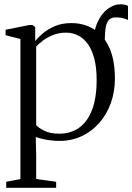

<svg xmlns="http://www.w3.org/2000/svg" viewBox="-20 -645 616 894"><path d="M464.5 -374.5 430 -395 416.5 -440Q415 -499.5 433.8 -540.8Q452.5 -582 481.5 -603.5Q510.5 -625 539 -625Q563 -625 576 -617.5V-552Q565 -557.5 551 -560.8Q537 -564 520 -564Q506.5 -564.5 495.5 -558.8Q484.5 -553 477.5 -536.5Q470.5 -520 469 -486.5ZM9 229.5V201.5L75 188.5V-463.5L6 -481V-506.5L116.5 -528.5H132L144 -518.5V-454Q156 -469.5 178.8 -489Q201.5 -508.5 235 -523Q268.5 -537.5 312 -537.5Q371 -537.5 417 -509Q463 -480.5 489 -423Q515 -365.5 515 -279Q515 -217.5 496 -164.8Q477 -112 442.2 -72.5Q407.5 -33 360.5 -11Q313.5 11 258 11Q224.5 11 193.5 5.2Q162.5 -0.5 146.5 -7.5L148.5 80.5V188.5L241.5 201.5V229.5ZM255.5 -22.5Q309.5 -22.5 348.5 -50.2Q387.5 -78 408.8 -133.8Q430 -189.5 430 -272.5Q430 -330 419.2 -371.5Q408.5 -413 389 -440Q369.5 -467 343.5 -480Q317.5 -493 287.5 -493Q255 -493 227.8 -482.2Q200.5 -471.5 180.2 -456.2Q160 -441 148.5 -428.5V-62.5Q158 -50.5 185.8 -36.5Q213.5 -22.5 255.5 -22.5Z"/></svg>

Font: Merriweather 96pt Light
Style: Regular
Weight: 300
Version: Version 2.100